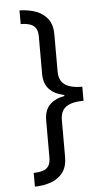

<svg xmlns="http://www.w3.org/2000/svg" viewBox="-61 -832 577 1006"><g transform="rotate(-5 227.5 -328.5)"><path d="M374 -291Q334 -291 307 -282Q280 -273 266 -253.5Q252 -234 252 -201V-6Q252 44 229.5 74.5Q207 105 168.5 119.5Q130 134 81 135V63Q109 62 129 56Q149 50 159.5 34Q170 18 170 -13V-206Q170 -257 197 -286Q224 -315 276 -325V-330Q224 -341 197 -370.5Q170 -400 170 -450V-645Q170 -676 159.5 -691.5Q149 -707 129 -713.5Q109 -720 81 -720V-792Q130 -791 168.5 -776.5Q207 -762 229.5 -731.5Q252 -701 252 -651V-455Q252 -423 266 -403Q280 -383 307 -374Q334 -365 374 -365Z"/></g></svg>

Font: lkorean05
Style: Book
Weight: 400
Designer: Jelle Bosma - Monotype Design Team
Foundry: Monotype Imaging Inc.
Version: Version 2.003